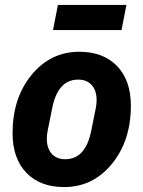

<svg xmlns="http://www.w3.org/2000/svg" viewBox="-20 -747 582 779"><path d="M195 -625 215 -727H493L473 -625ZM240 12Q143 12 87 -46Q31 -104 31 -207Q31 -349 108 -443Q185 -537 302 -537Q399 -537 455 -479Q511 -421 511 -318Q511 -176 434 -82Q357 12 240 12ZM245 -101Q327 -101 350 -216L369 -310Q372 -328 372 -341Q372 -379 352.5 -401.5Q333 -424 297 -424Q215 -424 192 -309L173 -215Q170 -197 170 -184Q170 -146 189.5 -123.5Q209 -101 245 -101Z"/></svg>

Font: Aneliza
Style: Bold Italic
Weight: 700
Italic angle: -11.31°
Designer: Mike Abbink, Paul van der Laan, Pieter van Rosmalen
Foundry: Bold Monday
Version: Version 3.0